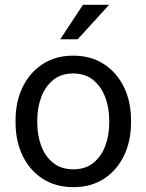

<svg xmlns="http://www.w3.org/2000/svg" viewBox="-20 -770 610 800"><path d="M44.9 -258.3V-269.5Q44.9 -346.2 74.2 -406.7Q103.5 -467.3 157.2 -502.7Q210.9 -538.1 284.7 -538.1Q359.4 -538.1 413.3 -502.7Q467.3 -467.3 496.6 -406.7Q525.9 -346.2 525.9 -269.5V-258.3Q525.9 -182.1 496.6 -121.3Q467.3 -60.5 413.6 -25.4Q359.9 9.8 285.6 9.8Q211.4 9.8 157.5 -25.4Q103.5 -60.5 74.2 -121.3Q44.9 -182.1 44.9 -258.3ZM135.3 -269.5V-258.3Q135.3 -206.1 151.9 -161.9Q168.5 -117.7 201.9 -91.1Q235.4 -64.5 285.6 -64.5Q335.4 -64.5 368.7 -91.1Q401.9 -117.7 418.5 -161.9Q435.1 -206.1 435.1 -258.3V-269.5Q435.1 -321.3 418.2 -365.5Q401.4 -409.7 368.2 -436.8Q335 -463.9 284.7 -463.9Q234.9 -463.9 201.7 -436.8Q168.5 -409.7 151.9 -365.5Q135.3 -321.3 135.3 -269.5ZM231 -606.4 325.7 -750H434.6L303.7 -606.4Z"/></svg>

Font: Vazirmatn RD FD
Style: Regular
Weight: 400
Designer: Saber Rastikerdar
Foundry: Saber Rastikerdar
Version: Version 33.003